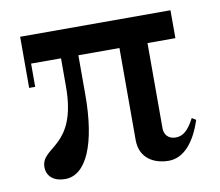

<svg xmlns="http://www.w3.org/2000/svg" viewBox="-60 -530 699 610"><g transform="rotate(-10 290.0 -225.0)"><path d="M104 10C172.5 10 213 -85 213 -243V-370H345.5V-73C345.5 -14 391 10 438 10C486 10 523 -32.5 546 -103L533 -111C513 -72.5 495.5 -59 472.5 -59C448.5 -59 436 -75 436 -95V-370H526V-460H41V-295H60.5V-370H157V-279.5C157 -82 45 -106.5 45 -38C45 -13 63 10 104 10Z"/></g></svg>

Font: Bodoni* 11
Style: Regular
Weight: 400
Version: Version 2.3